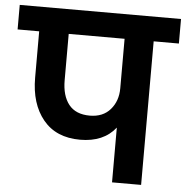

<svg xmlns="http://www.w3.org/2000/svg" viewBox="-74 -791 815 842"><g transform="rotate(5 334.0 -370.0)"><path d="M327 -283Q385 -283 417.5 -320.5Q450 -358 450 -414V-632H204V-428Q204 -360 234.5 -321.5Q265 -283 327 -283ZM-21 -632V-740H689V-632H578V0H450V-241Q397 -174 294 -174Q188 -174 131 -243.5Q74 -313 74 -428V-632Z"/></g></svg>

Font: SVN-Poppins SemiBold
Style: Regular
Weight: 600
Designer: Ninad Kale (Devanagari), Jonny Pinhorn (Latin)
Foundry: Indian Type Foundry
Version: Version 3.002 2017